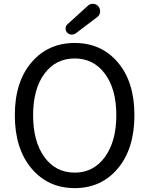

<svg xmlns="http://www.w3.org/2000/svg" viewBox="-20 -972 781 1005"><path d="M57.6 -369.1Q57.6 -543 144.5 -645Q231.4 -747.1 371.1 -747.1Q510.7 -747.1 597.2 -645Q683.6 -543 683.6 -369.1Q683.6 -194.3 597.2 -90.8Q510.7 12.7 371.1 12.7Q231.4 12.7 144.5 -90.8Q57.6 -194.3 57.6 -369.1ZM371.1 -68.4Q469.7 -68.4 529.3 -150.4Q588.9 -232.4 588.9 -369.1Q588.9 -505.9 529.3 -585.9Q469.7 -666 371.1 -666Q271.5 -666 212.4 -585.9Q153.3 -505.9 153.3 -368.7Q153.3 -231.4 212.4 -149.9Q271.5 -68.4 371.1 -68.4ZM377 -797.9Q367.2 -791 356.4 -791Q354.5 -791 353.5 -791Q339.8 -792 331.1 -801.8Q323.2 -810.5 323.2 -822.3Q323.2 -836.9 334 -845.7L440.4 -942.4Q451.2 -952.1 465.8 -952.1Q466.8 -952.1 468.8 -952.1Q485.4 -950.2 495.1 -938.5Q503.9 -927.7 503.9 -914.1Q503.9 -911.1 503.9 -909.2Q502 -892.6 489.3 -882.8Z"/></svg>

Font: Gen Jyuu Gothic Regular
Style: Regular
Weight: 400
Designer: [Source Han Sans]
Ryoko NISHIZUKA  (kana & ideographs); Paul D. Hunt (Latin, Greek & Cyrillic); Wenlong ZHANG  (bopomofo
Version: Version 1.002.20150607